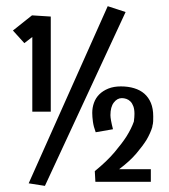

<svg xmlns="http://www.w3.org/2000/svg" viewBox="-20 -670 550 624"><path d="M126 -65.9 73.2 -74.2 330.1 -649.9 388.2 -630.9ZM145 -616.2V-307.1H85V-549.8L59.1 -529.8L22 -570.8L84 -620.1ZM475.1 -257.8Q469.2 -237.8 456.1 -215.3Q444.3 -196.3 423.3 -171.4Q402.3 -146.5 367.2 -120.1H470.2V-79.1H290L288.1 -113.8Q327.6 -146 352.3 -175.3Q377 -204.6 391.1 -226.6Q407.2 -252.4 415 -274.9Q416 -281.2 416.5 -288.6Q417 -295.9 417 -299.8Q417 -314.9 413.3 -324.7Q409.7 -334.5 403.8 -340.3Q397.9 -346.2 390.6 -348.6Q383.3 -351.1 376 -351.1Q360.8 -351.1 349.9 -336.7Q338.9 -322.3 338.9 -295.9Q338.9 -282.2 347.2 -250L291 -240.2Q284.2 -258.3 282 -274.4Q279.8 -290.5 279.8 -303.2Q279.8 -320.3 285.4 -335.9Q291 -351.6 302.7 -363.3Q314.5 -375 332 -382.1Q349.6 -389.2 373 -389.2Q396.5 -389.2 416 -383.3Q435.5 -377.4 449.2 -365.5Q462.9 -353.5 470.5 -335.2Q478 -316.9 478 -292Q478 -283.7 477.8 -275.9Q477.5 -268.1 475.1 -259.8Z"/></svg>

Font: Englebert
Style: Regular
Weight: 400
Designer: Astigmatic (AOETI)
Foundry: Astigmatic (AOETI)
Version: Version 1.000